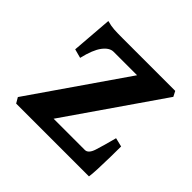

<svg xmlns="http://www.w3.org/2000/svg" viewBox="-116 -543 660 660"><g transform="rotate(45 214.5 -212.5)"><path d="M397.5 -150.9Q397.5 -131.8 397 -100.1Q396.5 -68.4 395.3 -39.6Q394 -10.7 392.1 0H38.1L26.4 -20L263.2 -362.8H149.4Q129.4 -362.8 111.8 -339.6Q94.2 -316.4 82.5 -266.6L49.8 -275.4L61.5 -424.8Q81.1 -419.4 96.2 -418.5Q111.3 -417.5 140.1 -417.5H394L403.8 -398.4L166 -54.2H317.9Q334.5 -54.2 343.5 -82Q352.5 -109.9 365.2 -158.7Z"/></g></svg>

Font: Dai Banna SIL SemiBold
Style: Regular
Weight: 600
Designer: Victor Gaultney
Foundry: SIL International
Version: Version 4.000